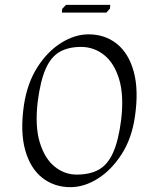

<svg xmlns="http://www.w3.org/2000/svg" viewBox="-20 -764 661 794"><path d="M271 10Q204 10 154.5 -29Q105 -68 84 -144Q63 -220 79 -330Q93 -421 135 -486.5Q177 -552 233.5 -587Q290 -622 346 -622Q414 -622 463 -583Q512 -544 533 -468Q554 -392 538 -282Q525 -191 482.5 -125.5Q440 -60 384 -25Q328 10 271 10ZM297 -42Q353 -42 389.5 -63Q426 -84 448 -133.5Q470 -183 481 -268Q493 -370 472.5 -437Q452 -504 410 -537Q368 -570 315 -570Q262 -570 226 -549Q190 -528 168.5 -478.5Q147 -429 136 -344Q124 -242 144.5 -175Q165 -108 206 -75Q247 -42 297 -42ZM236 -712 237 -727 253 -744H436L435 -729L420 -712Z"/></svg>

Font: Ancizar Serif Light
Style: Italic
Weight: 300
Italic angle: -4°
Designer: Cesar Puertas, Viviana Monsalve, Julian Moncada, Julian Prieto, Jose Castro, Felipe Aragon, Mariel Hernandez, Sara Alarc
Version: Version 8.100